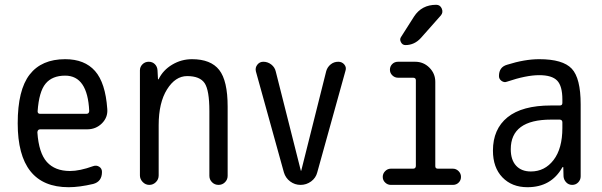

<svg xmlns="http://www.w3.org/2000/svg" viewBox="-20 -780 2540 810"><path d="M254.9 -460.9Q200.2 -460.9 172.4 -427.2Q144.5 -393.6 138.7 -310.5Q138.7 -299.8 149.4 -299.8H344.7Q355.5 -299.8 356.4 -311.5Q349.6 -460.9 254.9 -460.9ZM269.5 9.8Q54.7 9.8 54.7 -259.8Q54.7 -400.4 105 -465.3Q155.3 -530.3 254.9 -530.3Q336.9 -530.3 380.9 -480.5Q424.8 -430.7 432.6 -320.3Q435.5 -285.2 410.2 -259.8Q384.8 -234.4 347.7 -234.4H149.4Q138.7 -234.4 137.7 -221.7Q143.6 -134.8 177.7 -96.7Q211.9 -58.6 275.4 -58.6Q316.4 -58.6 373 -79.1Q386.7 -84 398.4 -76.7Q410.2 -69.3 410.2 -54.7Q410.2 -13.7 373 -3.9Q314.5 9.8 269.5 9.8Z M570.3 -40V-483.4Q570.3 -498 581.1 -508.8Q591.8 -519.5 607.4 -519.5Q623 -519.5 633.3 -509.3Q643.6 -499 644.5 -483.4L646.5 -446.3Q646.5 -445.3 647.5 -445.3Q649.4 -445.3 649.4 -446.3Q668 -484.4 706.5 -507.3Q745.1 -530.3 790 -530.3Q869.1 -530.3 904.8 -484.9Q940.4 -439.5 940.4 -330.1V-38.1Q940.4 -22.5 929.2 -11.2Q918 0 901.9 0Q885.7 0 874.5 -11.2Q863.3 -22.5 863.3 -38.1V-311.5Q863.3 -399.4 843.3 -429.2Q823.2 -459 769.5 -459Q719.7 -459 684.6 -402.8Q649.4 -346.7 649.4 -252V-40Q649.4 -23.4 637.7 -11.7Q626 0 609.9 0Q593.8 0 582 -12.2Q570.3 -24.4 570.3 -40Z M1177.7 -52.7 1059.6 -478.5Q1055.7 -494.1 1065.4 -506.8Q1075.2 -519.5 1090.8 -519.5Q1109.4 -519.5 1124.5 -507.8Q1139.6 -496.1 1143.6 -477.5L1249 -60.5Q1249 -59.6 1250 -59.6Q1251 -59.6 1251 -60.5L1356.4 -480.5Q1361.3 -497.1 1375 -508.3Q1388.7 -519.5 1407.2 -519.5Q1422.9 -519.5 1432.6 -507.8Q1442.4 -496.1 1437.5 -481.4L1318.4 -52.7Q1312.5 -29.3 1292.5 -14.6Q1272.5 0 1248 0Q1223.6 0 1204.1 -14.6Q1184.6 -29.3 1177.7 -52.7Z M1628.9 0Q1615.2 0 1605 -9.8Q1594.7 -19.5 1594.7 -33.7Q1594.7 -47.9 1605 -58.1Q1615.2 -68.4 1628.9 -68.4H1722.7Q1733.4 -68.4 1734.4 -79.1V-441.4Q1734.4 -452.1 1722.7 -452.1H1659.2Q1645.5 -452.1 1635.3 -461.9Q1625 -471.7 1625 -485.8Q1625 -500 1634.8 -509.8Q1644.5 -519.5 1659.2 -519.5H1731.4Q1766.6 -519.5 1791.5 -494.6Q1816.4 -469.7 1816.4 -434.6V-79.1Q1816.4 -68.4 1827.1 -68.4H1890.6Q1904.3 -68.4 1914.6 -58.1Q1924.8 -47.9 1924.8 -33.7Q1924.8 -19.5 1915 -9.8Q1905.3 0 1890.6 0ZM1726.6 -710Q1758.8 -759.8 1820.3 -759.8Q1836.9 -759.8 1843.8 -743.7Q1850.6 -727.5 1839.8 -714.8L1755.9 -620.1Q1728.5 -589.8 1690.4 -589.8Q1677.7 -589.8 1671.4 -602.1Q1665 -614.3 1671.9 -624Z M2304.7 -275.4Q2134.8 -275.4 2134.8 -150.4Q2134.8 -105.5 2157.2 -81.1Q2179.7 -56.6 2219.7 -56.6Q2278.3 -56.6 2315.4 -105Q2352.5 -153.3 2352.5 -240.2V-263.7Q2352.5 -274.4 2341.8 -275.4ZM2205.1 9.8Q2139.6 9.8 2099.6 -31.7Q2059.6 -73.2 2059.6 -144.5Q2059.6 -235.4 2121.1 -285.2Q2182.6 -335 2304.7 -335H2341.8Q2352.5 -335 2352.5 -345.7V-360.4Q2352.5 -417 2330.6 -439.9Q2308.6 -462.9 2254.9 -462.9Q2200.2 -462.9 2119.1 -435.5Q2107.4 -430.7 2096.2 -438.5Q2085 -446.3 2085 -459Q2085 -497.1 2119.1 -506.8Q2193.4 -530.3 2254.9 -530.3Q2354.5 -530.3 2392.1 -490.2Q2429.7 -450.2 2429.7 -339.8V-36.1Q2429.7 -21.5 2419.4 -10.7Q2409.2 0 2394 0Q2378.9 0 2368.7 -10.7Q2358.4 -21.5 2357.4 -36.1L2356.4 -74.2Q2356.4 -75.2 2355.5 -75.2Q2353.5 -75.2 2352.5 -74.2Q2305.7 9.8 2205.1 9.8Z"/></svg>

Font: Rounded-X Mgen+ 2m regular
Style: Regular
Weight: 400
Designer: [Source Han Sans]
Ryoko NISHIZUKA  (kana & ideographs); Paul D. Hunt (Latin, Greek & Cyrillic); Wenlong ZHANG  (bopomofo
Version: Version 1.059.20150602